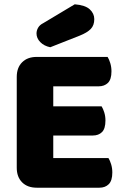

<svg xmlns="http://www.w3.org/2000/svg" viewBox="-20 -871 581 894"><path d="M58 -513Q58 -556 83 -581Q108 -606 151 -606H481Q488 -595 493.5 -577Q499 -559 499 -539Q499 -501 482.5 -485Q466 -469 439 -469H228V-376H453Q460 -365 465.5 -347.5Q471 -330 471 -310Q471 -272 455 -256Q439 -240 412 -240H228V-135H485Q492 -124 497.5 -106Q503 -88 503 -68Q503 -30 486.5 -13.5Q470 3 443 3H151Q108 3 83 -22Q58 -47 58 -90ZM328 -851Q377 -847 398 -827.5Q419 -808 419 -782Q419 -753 402.5 -736Q386 -719 351 -705L214 -651Q185 -657 167.5 -675Q150 -693 150 -715Q150 -729 157.5 -742Q165 -755 181 -763Z"/></svg>

Font: Baloo Tamma
Style: Regular
Weight: 400
Designer: Divya Kowshik and Ek Type
Foundry: Ek Type
Version: Version 1.007;PS 1.000;hotconv 1.0.88;makeotf.lib2.5.647800